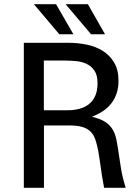

<svg xmlns="http://www.w3.org/2000/svg" viewBox="-20 -893 667 913"><path d="M93.3 0V-689.5H304.7Q349.6 -689.5 392.6 -680.7Q435.5 -671.9 469 -650.9Q502.4 -629.9 522.9 -595.2Q543.5 -560.5 543.5 -509.3Q543.5 -476.1 534.7 -449.5Q525.9 -422.9 509.5 -401.6Q493.2 -380.4 469.7 -364.7Q446.3 -349.1 417 -337.9Q456.1 -328.6 478.8 -314.2Q501.5 -299.8 514.4 -279.1Q527.3 -258.3 533 -231.2Q538.6 -204.1 543.5 -169.7Q548.3 -135.3 555.2 -93Q562 -50.8 577.6 0H475.1Q464.8 -53.2 459.2 -95.9Q453.6 -138.7 447.8 -171.6Q441.9 -204.6 433.8 -228.3Q425.8 -252 410.6 -267.1Q395.5 -282.2 371.6 -289.3Q347.7 -296.4 310.1 -296.4H189V0ZM188.5 -368.7H301.8Q331.5 -368.7 357.4 -375.5Q383.3 -382.3 402.6 -397.5Q421.9 -412.6 432.9 -437.3Q443.8 -461.9 443.8 -497.6Q443.8 -534.7 429.7 -556.2Q415.5 -577.6 393.1 -588.6Q370.6 -599.6 343 -602.3Q315.4 -605 289.1 -605H188.5ZM479.5 -730H413.1L292 -873H397.9ZM329.1 -730H262.2L141.1 -873H246.6Z"/></svg>

Font: Shanti
Style: Regular
Weight: 400
Designer: vernon adams
Foundry: vernon adams
Version: Version 1.000